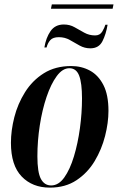

<svg xmlns="http://www.w3.org/2000/svg" viewBox="-20 -848 545 878"><path d="M213 -808 217 -828H499L495 -808ZM183 -631Q190 -675 211 -705.5Q232 -736 272 -736Q299 -736 321 -723.5Q343 -711 365.5 -698.5Q388 -686 415 -686Q437 -686 447.5 -703.5Q458 -721 462 -735H472Q465 -692 448.5 -659.5Q432 -627 393 -627Q367 -627 344.5 -639.5Q322 -652 299.5 -665Q277 -678 249 -678Q222 -678 210 -664.5Q198 -651 193 -631ZM208 10Q128 10 79 -41Q30 -92 30 -195Q30 -251 45.5 -312Q61 -373 94.5 -426.5Q128 -480 180.5 -513Q233 -546 306 -546Q353 -546 391.5 -525Q430 -504 453 -459Q476 -414 476 -341Q476 -287 460.5 -226Q445 -165 413 -111.5Q381 -58 330 -24Q279 10 208 10ZM214 0Q248 0 274 -36.5Q300 -73 318 -132.5Q336 -192 345.5 -261.5Q355 -331 355 -398Q355 -468 342 -502Q329 -536 297 -536Q266 -536 239.5 -500Q213 -464 193 -405Q173 -346 162 -275Q151 -204 151 -133Q151 -60 167 -30Q183 0 214 0Z"/></svg>

Font: Noto Serif Display ExtraCondensed
Style: Bold Italic
Weight: 700
Width: 2
Italic angle: -12°
Designer: Monotype Design Team
Foundry: Monotype Imaging Inc.
Version: Version 2.009